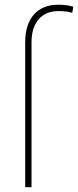

<svg xmlns="http://www.w3.org/2000/svg" viewBox="-20 -780 325 800"><path d="M85 -603.5Q85 -678.7 121.3 -719.5Q157.7 -760.3 222.7 -760.3Q258.8 -760.3 285.2 -752L281.2 -726.6Q266.6 -730.5 254.2 -732.2Q241.7 -733.9 223.1 -733.9Q170.9 -733.9 141.1 -699.5Q111.3 -665 111.3 -603.5V0H85Z"/></svg>

Font: Heebo Thin
Style: Regular
Weight: 250
Designer: Oded Ezer
Foundry: Meir Sadan
Version: Version 2.001; ttfautohint (v1.5.14-ce02) -l 8 -r 50 -G 200 